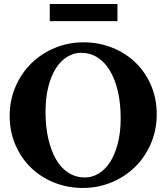

<svg xmlns="http://www.w3.org/2000/svg" viewBox="-20 -922 826 953"><path d="M391 11Q316 11 249.5 -15.5Q183 -42 134 -89.5Q85 -137 56.5 -203Q28 -269 28 -347Q28 -425 57 -492Q86 -559 135.5 -607.5Q185 -656 252 -684Q319 -712 395 -712Q470 -712 536.5 -685.5Q603 -659 652 -612Q701 -565 729.5 -499Q758 -433 758 -355Q758 -277 729 -209.5Q700 -142 650.5 -93.5Q601 -45 534 -17Q467 11 391 11ZM402 -41Q437 -41 469.5 -60.5Q502 -80 526 -117Q550 -154 564.5 -209Q579 -264 579 -335Q579 -409 565 -469Q551 -529 525.5 -571.5Q500 -614 463.5 -637Q427 -660 382 -660Q347 -660 314.5 -640.5Q282 -621 258 -584Q234 -547 220 -492Q206 -437 206 -366Q206 -292 220 -232Q234 -172 259 -129.5Q284 -87 320.5 -64Q357 -41 402 -41ZM227 -902H563V-817H227Z"/></svg>

Font: Redaction
Style: Bold
Weight: 700
Designer: Jeremy Mickel / Forest Young
Foundry: MCKL
Version: Version 2.001; Redaction Bold